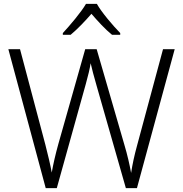

<svg xmlns="http://www.w3.org/2000/svg" viewBox="-20 -967 940 987"><path d="M478 -947H422C397 -904 340 -837 303 -797V-788H343C379 -818 418 -859 450 -896C482 -859 520 -817 556 -788H598V-797C560 -836 502 -904 478 -947ZM878 -714H818L686 -224C670 -166 661 -123 654 -78C646 -121 636 -167 619 -224L477 -714H418L280 -227C265 -173 254 -125 246 -80C238 -124 227 -169 213 -224L83 -714H23L215 0H272L421 -535C433 -577 442 -616 446 -642C452 -615 463 -573 477 -525L627 0H684Z"/></svg>

Font: Noto Sans Bengali Light
Style: Regular
Weight: 300
Designer: Jelle Bosma - Monotype Design Team
Foundry: Monotype Imaging Inc.
Version: Version 2.003